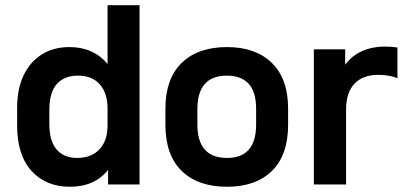

<svg xmlns="http://www.w3.org/2000/svg" viewBox="-20 -710 1567 739"><path d="M101.6 -51.8Q45.9 -112.8 45.9 -228V-293Q45.9 -368.7 71.3 -420.9Q96.7 -473.6 142.6 -501.5Q187 -528.8 247.1 -528.8Q339.4 -528.8 394 -463.9V-689.9H517.1V0H396V-56.2Q344.7 8.8 249 8.8Q157.2 8.8 101.6 -51.8ZM362.3 -134.8Q394 -168 394 -226.1V-292Q394 -351.6 363.8 -385.7Q334 -418.9 279.8 -418.9Q227.5 -418.9 198.7 -386.7Q169.9 -354 169.9 -287.1V-232.9Q169.9 -167 198.2 -134.3Q226.1 -102.1 276.9 -102.1Q331.1 -102.1 362.3 -134.8Z M679.7 -51.8Q616.7 -112.3 616.7 -230V-292Q616.7 -407.2 679.7 -468.3Q742.2 -528.8 854 -528.8Q963.9 -528.8 1026.4 -467.8Q1088.9 -406.7 1088.9 -292V-230Q1088.9 -112.8 1026.4 -51.8Q964.4 8.8 854 8.8Q742.2 8.8 679.7 -51.8ZM965.8 -231V-290Q965.8 -356.9 937 -387.7Q907.7 -418.9 854 -418.9Q739.7 -418.9 739.7 -290V-231Q739.7 -102.1 854 -102.1Q965.8 -102.1 965.8 -231Z M1188 -520H1308.6V-460.9Q1334 -495.6 1374.5 -513.7Q1413.1 -530.8 1460.9 -530.8Q1488.8 -530.8 1509.8 -526.9V-409.2Q1477.5 -421.9 1435.5 -421.9Q1376.5 -421.9 1344.2 -387.7Q1312 -353.5 1312 -288.1V0H1188Z"/></svg>

Font: D-DIN Exp
Style: DINExp-Bold
Weight: 700
Width: 7
Designer: Charles Nix
Foundry: Datto Inc.
Version: Version 1.00